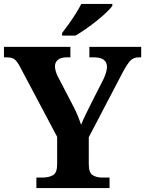

<svg xmlns="http://www.w3.org/2000/svg" viewBox="-20 -951 734 971"><path d="M164 0V-53H194Q227 -53 248 -65Q269 -77 269 -120V-259L84 -608Q69 -637 56 -649Q43 -661 13 -661H0V-714H336V-661H318Q288 -661 273 -648.5Q258 -636 258 -616Q258 -603 262.5 -588.5Q267 -574 274 -561L348 -419Q363 -391 372.5 -367.5Q382 -344 390 -320Q400 -345 415 -375.5Q430 -406 446 -438L504 -552Q514 -574 517.5 -589Q521 -604 521 -612Q521 -661 455 -661H432V-714H694V-661H682Q656 -661 640 -645Q624 -629 600 -584L429 -257V-121Q429 -77 449 -65Q469 -53 496 -53H534V0ZM294 -784Q309 -803 327.5 -829Q346 -855 363 -882Q380 -909 391 -931H548V-921Q539 -908 518 -888Q497 -868 469.5 -846Q442 -824 414 -804.5Q386 -785 362 -771H294Z"/></svg>

Font: Noto Serif Myanmar
Style: Bold
Weight: 700
Designer: Ben Mitchell and the Monotype Design Team
Foundry: Monotype Imaging Inc.
Version: Version 2.106; ttfautohint (v1.8.4.7-5d5b)